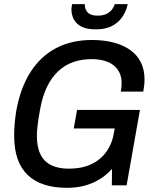

<svg xmlns="http://www.w3.org/2000/svg" viewBox="-20 -890 742 922"><path d="M302 12Q177 12 112.5 -50Q48 -112 48 -239Q48 -267 50.5 -296.5Q53 -326 58 -357Q78 -468 126.5 -544Q175 -620 249.5 -659Q324 -698 421 -698Q478 -698 524.5 -686Q571 -674 604.5 -650.5Q638 -627 656 -591.5Q674 -556 674 -508Q674 -495 672.5 -480.5Q671 -466 668 -450H560Q562 -461 563 -471.5Q564 -482 564 -491Q564 -520 553.5 -541.5Q543 -563 524 -577.5Q505 -592 478.5 -599Q452 -606 419 -606Q371 -606 330.5 -591.5Q290 -577 258.5 -547Q227 -517 205.5 -472.5Q184 -428 173 -367Q168 -340 165 -321Q162 -302 160.5 -287Q159 -272 158 -261Q157 -250 157 -238Q157 -184 174.5 -148.5Q192 -113 226.5 -96.5Q261 -80 310 -80Q373 -80 418.5 -101.5Q464 -123 492 -163Q520 -203 528 -258L531 -273H334L350 -362H652L588 0H517L518 -79Q491 -49 457 -28.5Q423 -8 384.5 2Q346 12 302 12ZM440 -749Q396 -749 370.5 -762.5Q345 -776 334 -798Q323 -820 323 -844Q323 -850 324 -857Q325 -864 326 -870H387Q387 -867 387.5 -863Q388 -859 388 -856Q390 -846 396 -836.5Q402 -827 414.5 -821Q427 -815 449 -815Q476 -815 493 -824Q510 -833 519 -846Q528 -859 531 -870H593Q588 -842 571 -814Q554 -786 522 -767.5Q490 -749 440 -749Z"/></svg>

Font: Archivo SemiCondensed Medium
Style: Italic
Weight: 500
Width: 4
Italic angle: -10°
Designer: Hector Gatti
Foundry: Omnibus-Type
Version: Version 2.001